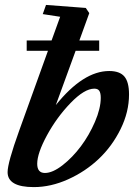

<svg xmlns="http://www.w3.org/2000/svg" viewBox="-20 -745 545 776"><path d="M116.7 11.2Q10.7 11.2 10.7 -49.3Q10.7 -86.9 57.1 -215.8L173.8 -539.6H87.9V-581.5H188.5L223.1 -677.2L152.8 -688L166 -725.1L326.7 -712.9L340.8 -691.9L300.8 -581.5H380.9V-539.6H285.6L205.6 -320.3Q316.4 -458 421.4 -458Q463.9 -458 482.7 -435.8Q501.5 -413.6 501.5 -363.3Q501.5 -292.5 467.3 -223.1Q433.1 -153.8 379.2 -102.8Q325.2 -51.8 255.4 -20.3Q185.5 11.2 116.7 11.2ZM161.6 -45.9Q192.4 -45.9 232.7 -77.1Q272.9 -108.4 306.6 -153.3Q340.3 -198.2 363.8 -252.7Q387.2 -307.1 387.2 -349.6Q387.2 -369.1 381.3 -377.9Q375.5 -386.7 361.3 -386.7Q321.3 -386.7 265.4 -328.9Q209.5 -271 169.9 -198.2Q130.4 -125.5 130.4 -83Q130.4 -45.9 161.6 -45.9Z"/></svg>

Font: Elstob 8pt
Style: Bold Italic
Weight: 700
Italic angle: -20°
Designer: Peter S. Baker
Version: Version 1.015